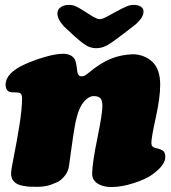

<svg xmlns="http://www.w3.org/2000/svg" viewBox="-20 -734 684 769"><path d="M443.4 -686.5Q476.6 -704.6 489.7 -709.5Q502.9 -714.4 516.6 -714.4Q534.7 -714.4 545.4 -706.3Q556.2 -698.2 554.7 -685.1Q553.2 -671.4 545.9 -661.1Q538.6 -650.9 525.4 -638.2L474.6 -598.6Q430.7 -564.9 409.7 -553Q388.7 -541 365.2 -541Q343.8 -541 325.4 -552Q307.1 -563 278.3 -588.9L235.4 -628.9Q226.1 -640.1 221.4 -646.7Q216.8 -653.3 212.9 -663.8Q209 -674.3 210.4 -685.1Q211.9 -698.2 224.9 -706.3Q237.8 -714.4 256.3 -714.4Q269.5 -714.4 281.2 -709.7Q293 -705.1 322.3 -686.5Q326.2 -684.1 335.4 -678Q344.7 -671.9 348.1 -669.9Q351.6 -668 357.9 -664.6Q364.3 -661.1 368.9 -659.4Q373.5 -657.7 378.9 -657.2Q384.3 -657.7 389.6 -659.2Q395 -660.6 402.3 -664.3Q409.7 -668 413.3 -669.9Q417 -671.9 428.2 -678.2Q439.5 -684.6 443.4 -686.5ZM513.2 -516.6Q534.7 -516.6 556.2 -508.1Q577.6 -499.5 592.3 -484.4Q621.6 -454.6 621.6 -394.5Q621.6 -342.8 604 -263.2Q586.4 -183.6 586.4 -163.1Q586.4 -153.8 588.6 -150.1Q590.8 -146.5 596.7 -143.1Q598.6 -142.1 619.6 -136.7Q627 -134.3 631.8 -130.9Q636.2 -127.4 637.2 -125.5Q642.1 -118.2 642.1 -105.5Q642.1 -72.3 588.9 -34.2Q564 -16.1 515.4 -0.5Q466.8 15.1 426.3 15.1Q392.1 15.1 370.6 1Q349.1 -13.2 349.1 -37.6Q349.1 -78.1 369.6 -178.5Q390.1 -278.8 390.1 -308.6Q390.1 -332 382.1 -340.6Q374 -349.1 355 -349.1Q336.4 -349.1 317.6 -328.4Q298.8 -307.6 288.1 -267.1Q283.7 -251.5 279.5 -228.3Q275.4 -205.1 272.7 -186.3Q270 -167.5 264.6 -129.2Q259.3 -90.8 256.3 -68.8Q252 -36.6 221.2 -11.7Q210 -3.4 185.1 5.4Q160.2 14.2 130.9 14.2Q109.9 14.2 98.1 13.7Q86.4 13.2 69.8 9.8Q53.2 6.3 43.5 -0.5Q24.4 -13.2 24.4 -40Q24.4 -52.2 35.4 -107.2Q46.4 -162.1 57.4 -229.7Q68.4 -297.4 68.4 -340.3Q68.4 -356.4 60.1 -361.3Q54.7 -364.3 27.8 -364.3L18.1 -366.2Q13.7 -367.7 10.7 -370.6Q2.4 -378.9 2.4 -394.5Q2.4 -442.4 81.5 -477.5Q119.1 -494.1 161.4 -506.3Q203.6 -518.6 232.9 -518.6Q263.7 -518.6 277.8 -499Q280.8 -494.6 282.7 -488.5Q284.7 -482.4 285.4 -477.5Q286.1 -472.7 287.6 -462.2Q289.1 -451.7 290 -444.3Q293 -428.2 307.6 -428.2Q318.4 -428.2 332.5 -440.4Q381.3 -481.4 423.6 -498.5Q465.8 -515.6 513.2 -516.6Z"/></svg>

Font: Cooper* Black
Style: Italic
Weight: 900
Italic angle: -7°
Designer: Owen Earl
Foundry: indestructible type*
Version: Version 0.001